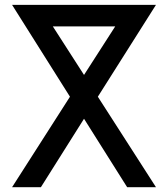

<svg xmlns="http://www.w3.org/2000/svg" viewBox="-20 -780 700 800"><path d="M30.3 -759.8Q179.7 -759.8 629.9 -759.8Q555.7 -641.6 387.7 -377Q488.3 -220.7 629.9 0Q599.6 0 509.8 0Q450.2 -94.7 330.1 -285.2Q249 -157.2 150.4 0Q120.1 0 30.3 0Q102.5 -113.3 271.5 -377Q168.9 -540 30.3 -759.8ZM330.1 -467.8Q389.6 -560.5 460 -669.9Q394.5 -669.9 200.2 -669.9Q246.1 -598.6 330.1 -467.8Z"/></svg>

Font: Alibu-Mazigh Belkasim 1
Style: Bold
Weight: 400
Designer: Mazigh Moubarik Belkasim
Version: Version 1.0